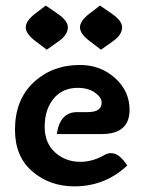

<svg xmlns="http://www.w3.org/2000/svg" viewBox="-20 -661 523 688"><path d="M256.8 -259.3H294.9Q344.2 -259.3 344.2 -293.5Q344.2 -312 320.3 -329.1Q296.4 -346.2 258.3 -346.2Q204.1 -346.2 172.1 -307.6Q140.1 -269 140.1 -206.5Q140.1 -148.9 177.2 -115Q214.4 -81.1 268.1 -81.1Q311.5 -81.1 354 -105.5Q365.7 -112.3 377.9 -112.3Q407.7 -112.3 436 -67.9Q356 6.8 247.1 6.8Q158.2 6.8 95.9 -46.6Q33.7 -100.1 33.7 -195.8Q33.7 -303.7 100.6 -366Q167.5 -428.2 266.6 -428.2Q340.3 -428.2 392.3 -381.3Q444.3 -334.5 444.3 -267.6Q444.3 -180.7 344.7 -180.7H183.6Q194.8 -259.3 256.8 -259.3ZM341.8 -482.9 300.8 -514.2Q266.6 -540 266.6 -563Q266.6 -586.4 301.3 -612.8L338.4 -641.1L382.3 -610.8Q417.5 -586.4 417.5 -563Q417.5 -535.6 383.3 -512.2ZM147.5 -482.9 106.4 -514.2Q72.3 -540 72.3 -563Q72.3 -586.4 106.9 -612.8L144 -641.1L188 -610.8Q223.1 -586.4 223.1 -563Q223.1 -535.6 189 -512.2Z"/></svg>

Font: ALMAS
Style: Bold
Weight: 700
Designer: ALMAS Font/ by Husham Jawad Kadhim, derived from the Bainsely font by/ Paul James MIller
Foundry: High-Logic / Made with FontCreator
Version: Version 1.411;September 19, 2021;FontCreator 14.0.0.2814 32-